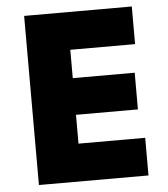

<svg xmlns="http://www.w3.org/2000/svg" viewBox="-51 -756 703 803"><g transform="rotate(-5 300.0 -355.0)"><path d="M80 0V-710H532V-552H260V-433H520V-279H260V-158H540V0Z"/></g></svg>

Font: Geist Mono Black
Style: Regular
Weight: 900
Monospace: yes
Designer: Basement.studio, Andrés Briganti, Mateo Zaragoza
Foundry: Basement.studio, Vercel, Andrés Briganti, Guido Ferreyra, Mateo Zaragoza
Version: Version 1.500; ttfautohint (v1.8.4.7-5d5b)